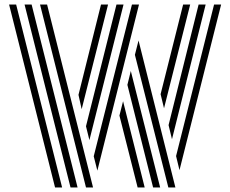

<svg xmlns="http://www.w3.org/2000/svg" viewBox="-20 -824 1012 844"><path d="M358 0 156 -804H187L389 0ZM222 0 20 -804H51L253 0ZM290 0 88 -804H119L321 0ZM408 -74 392 -137 560 -804H591ZM373 -208 358 -269 492 -804H523ZM339 -344 325 -407 424 -804H455ZM769 -76 754 -138 921 -804H952ZM736 -212 721 -274 853 -804H884ZM701 -348 686 -410 785 -804H816ZM720 0 573 -583 589 -646 751 0ZM653 0 540 -451 555 -512 684 0ZM585 0 505 -316 521 -379 616 0Z"/></svg>

Font: Zen Tokyo Zoo
Style: Regular
Weight: 400
Designer: Yoshimichi Ohira
Foundry: A-1 Corp ZenFonts
Version: Version 1.002; ttfautohint (v1.8.3)